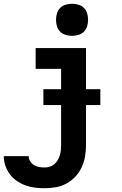

<svg xmlns="http://www.w3.org/2000/svg" viewBox="-27 -775 647 1018"><path d="M210 223Q184 223 158.5 220Q133 217 108.5 208Q84 199 62.5 184.5Q41 170 25.5 149Q10 128 1.5 103.5Q-7 79 -7 53H125Q125 67 133 80Q141 93 153.5 100.5Q166 108 180.5 110.5Q195 113 210 113Q224 113 237.5 108.5Q251 104 261.5 95Q272 86 279 74Q286 62 290 49Q294 36 295.5 22Q297 8 297 -6V-218H203V-302H297V-410H162V-520H429V-302H505V-218H429V-6Q429 24 424 54Q419 84 406.5 111Q394 138 373.5 160.5Q353 183 326.5 197.5Q300 212 270 217.5Q240 223 210 223ZM355 -585Q338 -585 321 -590Q304 -595 292 -607Q280 -619 275 -636Q270 -653 270 -670Q270 -687 275 -704Q280 -721 292 -733Q304 -745 321 -750Q338 -755 355 -755Q372 -755 389 -750Q406 -745 418 -733Q430 -721 435 -704Q440 -687 440 -670Q440 -653 435 -636Q430 -619 418 -607Q406 -595 389 -590Q372 -585 355 -585Z"/></svg>

Font: Iosevka HT Extrabold Extended
Style: Regular
Weight: 800
Width: 7
Monospace: yes
Designer: Belleve Invis
Foundry: Belleve Invis
Version: Version 32.3.0; ttfautohint (v1.8.4)